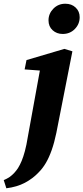

<svg xmlns="http://www.w3.org/2000/svg" viewBox="-97 -774 447 1029"><path d="M-63 235 -77 191Q-59 184 -45.5 174.5Q-32 165 -20.5 152.5Q-9 140 0 126Q10 110 19 88.5Q28 67 36.5 35.5Q45 4 52 -40L122 -425L170 -392L35 -402L45 -452L248 -512L291 -499L205 -62Q194 -9 180 30.5Q166 70 149 99Q132 128 110 150Q79 183 36.5 205.5Q-6 228 -63 235ZM239 -592Q207 -592 185 -612Q163 -632 163 -665Q163 -701 189 -727.5Q215 -754 253 -754Q287 -754 308.5 -733.5Q330 -713 330 -682Q330 -645 304 -618.5Q278 -592 239 -592Z"/></svg>

Font: Source Serif 4
Style: Bold Italic
Weight: 700
Italic angle: -12°
Designer: Frank Grießhammer
Foundry: Adobe Systems Incorporated
Version: Version 4.004;hotconv 1.0.116;makeotfexe 2.5.65601